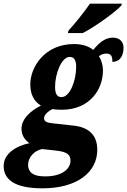

<svg xmlns="http://www.w3.org/2000/svg" viewBox="-91 -786 693 1046"><path d="M279 -606H360C429 -641 542 -724 570 -756L573 -766H399C370 -723 317 -657 282 -619ZM141 240C325 240 439 155 439 30C439 -53 389 -94 307 -102L198 -114C170 -117 149 -121 149 -143C149 -157 167 -179 196 -192C209 -189 229 -188 245 -188C400 -188 470 -301 470 -402C470 -430 461 -460 448 -480C462 -490 472 -494 489 -494C513 -494 522 -480 521 -449C569 -449 582 -492 582 -526C582 -556 563 -581 524 -581C480 -581 447 -551 417 -514C391 -536 353 -546 312 -546C153 -546 74 -421 74 -326C74 -272 95 -232 132 -211C67 -178 26 -133 26 -85C26 -46 48 -20 70 -6C-1 8 -71 50 -71 118C-71 190 -15 240 141 240ZM244 -257C221 -257 209 -273 209 -313C209 -384 244 -476 289 -476C312 -476 324 -459 324 -422C324 -349 291 -257 244 -257ZM154 175C79 175 62 144 62 112C62 71 96 34 139 26L210 34C272 40 293 55 293 89C293 134 248 175 154 175Z"/></svg>

Font: Noto Serif Condensed Black
Style: Italic
Weight: 900
Width: 3
Italic angle: -12°
Designer: Monotype Design Team
Foundry: Monotype Imaging Inc.
Version: Version 2.013